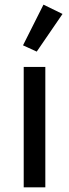

<svg xmlns="http://www.w3.org/2000/svg" viewBox="-20 -806 297 826"><path d="M82 0V-518H175V0ZM138 -584 79 -611 167 -786 249 -746Z"/></svg>

Font: IBM Plex Sans Text
Style: Regular
Weight: 450
Designer: Mike Abbink, Paul van der Laan, Pieter van Rosmalen
Foundry: Bold Monday
Version: Version 3.005